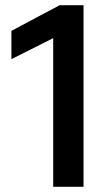

<svg xmlns="http://www.w3.org/2000/svg" viewBox="-20 -720 416 740"><path d="M185 -573 24 -492V-601L210 -700H302V0H185Z"/></svg>

Font: Bai Jamjuree SemiBold
Style: Regular
Weight: 600
Version: Version 1.000; ttfautohint (v1.6)